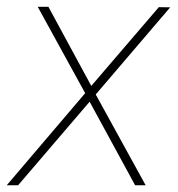

<svg xmlns="http://www.w3.org/2000/svg" viewBox="-40 -549 528 569"><path d="M230.5 -294.4 430.7 -527.8 464.4 -527.3 243.7 -269 391.6 0H360.4L225.6 -247.6L13.7 0H-20L212.4 -272.9L71.8 -528.8H103.5Z"/></svg>

Font: TypoPRO Roboto
Style: Italic
Weight: 250
Italic angle: -12°
Designer: Google
Version: Version 2.136; 2016